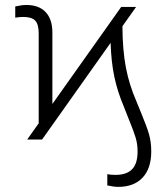

<svg xmlns="http://www.w3.org/2000/svg" viewBox="-20 -558 666 768"><path d="M88.9 0 134.8 -64.9V-423.8Q134.8 -461.4 120.6 -475.8Q106.4 -490.2 73.2 -490.2Q57.1 -490.2 41 -487.3V-532.2Q66.4 -538.1 85.9 -538.1Q135.3 -538.1 162.4 -509.8Q189.5 -481.4 189.5 -427.7V-142.1L464.8 -530.3H524.4L469.7 -453.1Q470.2 -357.4 483.6 -287.6Q497.1 -217.8 525.4 -153.3L544.9 -105.5Q566.9 -52.7 575.9 -21.5Q585 9.8 585 47.9Q585 115.7 550.3 152.6Q515.6 189.5 453.1 189.5Q434.6 189.5 409.2 183.6V138.7Q423.8 141.6 441.4 141.6Q486.3 141.6 508.3 119.1Q530.3 96.7 530.3 47.9Q530.3 18.6 522.9 -6.3Q515.6 -31.2 497.1 -76.2Q486.3 -103.5 475.6 -130.9Q449.7 -191.9 437.3 -251.2Q424.8 -310.5 422.4 -386.7L148.4 0Z"/></svg>

Font: Pretendard GOV ExtraLight
Style: Regular
Weight: 200
Designer: Base glyphs from Inter by Rasmus Andersson; Hangeul glyphs from Noto Sans CJK(Source Han Sans) by Jang Soo-young and Kan
Foundry: Kil Hyung-jin
Version: Version 1.309